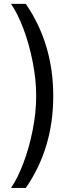

<svg xmlns="http://www.w3.org/2000/svg" viewBox="-20 -842 381 977"><path d="M111.3 114.3H36.1Q69.8 65.4 99.1 -12.2Q128.4 -89.8 146.2 -179.7Q164.1 -269.5 164.1 -353.5Q164.1 -437.5 146.2 -527.8Q128.4 -618.2 99.1 -695.8Q69.8 -773.4 36.1 -822.3H111.3Q251 -618.7 251 -353.5Q251 -87.4 111.3 114.3Z"/></svg>

Font: WEMIX Pretendard
Style: Regular
Weight: 400
Designer: Base glyphs from Inter by Rasmus Andersson; Hangeul glyphs from Noto Sans CJK(Source Han Sans) by Jang Soo-young and Kan
Foundry: Kil Hyung-jin
Version: Version 1.000